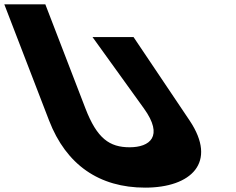

<svg xmlns="http://www.w3.org/2000/svg" viewBox="-270 -845 1080 880"><path d="M342.1 -675H154.1L389.6 -348C482 -219.7 416.2 -170 324.2 -170C232.2 -170 174.7 -210 121.6 -348L-62.2 -825H-250.2L-45.2 -293C33.4 -89 185.4 15 395.4 15C605.4 15 728.6 -99.8 598.8 -293Z"/></svg>

Font: Hussar
Style: BdOpOblFour
Weight: 700
Foundry: Cannot Into Space Fonts
Version: Version 2.00